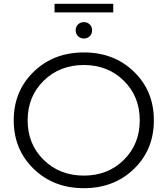

<svg xmlns="http://www.w3.org/2000/svg" viewBox="-20 -981 879 1007"><path d="M266 -916V-961H574V-916ZM450.5 -791Q438 -779 420 -779Q402 -779 389.5 -791Q377 -803 377 -822Q377 -841 389.5 -853Q402 -865 420 -865Q438 -865 450.5 -853Q463 -841 463 -822Q463 -803 450.5 -791ZM420 6Q261 6 156.5 -95.5Q52 -197 52 -350Q52 -503 156.5 -604.5Q261 -706 420 -706Q578 -706 682.5 -605Q787 -504 787 -350Q787 -196 682.5 -95Q578 6 420 6ZM420 -60Q546 -60 629.5 -142.5Q713 -225 713 -350Q713 -475 629.5 -557.5Q546 -640 420 -640Q293 -640 209 -557.5Q125 -475 125 -350Q125 -225 209 -142.5Q293 -60 420 -60Z"/></svg>

Font: mBank
Style: Regular
Weight: 400
Designer: Julieta Ulanovsky
Foundry: Julieta Ulanovsky
Version: Version 7.200;PS 007.200;hotconv 1.0.88;makeotf.lib2.5.64775